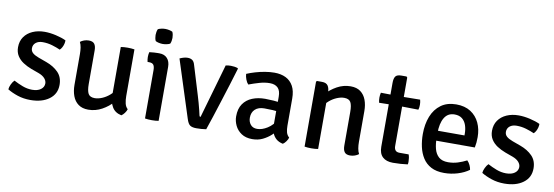

<svg xmlns="http://www.w3.org/2000/svg" viewBox="-53 -1052 4133 1432"><g transform="rotate(10 2013.5 -335.5)"><path d="M31 -37Q32 -54 42 -75.2Q52 -96.5 65 -109Q96.5 -92 132.5 -78.2Q168.5 -64.5 205.5 -64.5Q246.5 -64.5 270.5 -82Q294.5 -99.5 295 -127Q295 -148 279 -166Q263 -184 232 -195.5L174 -216.5Q139.5 -229.5 110.8 -248.2Q82 -267 64.8 -294.2Q47.5 -321.5 47.5 -359Q47.5 -405 70.5 -438Q93.5 -471 133.8 -488.8Q174 -506.5 224 -506.5Q264.5 -506.5 310.2 -496Q356 -485.5 387 -470.5Q387.5 -458 383.8 -443.2Q380 -428.5 373 -415.8Q366 -403 357 -395Q330.5 -407 295.5 -417.5Q260.5 -428 223 -428Q190.5 -428 170.8 -412Q151 -396 151 -369.5Q151 -348.5 166.2 -334.5Q181.5 -320.5 212.5 -309L274.5 -286.5Q331 -266 366.2 -230Q401.5 -194 401.5 -135.5Q401.5 -66.5 347.5 -26.8Q293.5 13 205.5 13Q153 13 108.2 -2Q63.5 -17 31 -37Z M905.5 -140Q905.5 -110.5 911.2 -85.2Q917 -60 933.5 -45.5Q929.5 -31 918.2 -15.8Q907 -0.5 894.5 7.5Q845.5 -2.5 823.8 -39.8Q802 -77 802 -125V-493.5Q812.5 -495.5 826 -496.5Q839.5 -497.5 853.5 -497.5Q867.5 -497.5 881 -496.5Q894.5 -495.5 905.5 -493.5ZM511 -388Q511 -414 507.5 -437.2Q504 -460.5 495 -478Q506.5 -487.5 523.8 -493.8Q541 -500 559.5 -500Q589.5 -500 602 -483.5Q614.5 -467 614.5 -435V-180Q614.5 -130 627.2 -107Q640 -84 676.5 -84Q702 -84 731 -96Q760 -108 786.2 -130.2Q812.5 -152.5 828.5 -182V-83.5Q795.5 -44.5 746.8 -17.8Q698 9 643.5 9Q597.5 9 568 -12.8Q538.5 -34.5 524.8 -71.8Q511 -109 511 -155Z M1175.5 0Q1165 2 1151.8 3Q1138.5 4 1124.5 4Q1110.5 4 1097 3Q1083.5 2 1072.5 0V-366.5Q1072.5 -393 1063.2 -405.8Q1054 -418.5 1029.5 -418.5H1018Q1013.5 -437 1013.5 -455Q1013.5 -464 1014.5 -473.2Q1015.5 -482.5 1018 -492.5Q1037 -495 1053.8 -496Q1070.5 -497 1081.5 -497H1094.5Q1132.5 -497 1154 -473.2Q1175.5 -449.5 1175.5 -408.5ZM1042 -627Q1042 -638 1044.2 -650.2Q1046.5 -662.5 1051 -672Q1060 -677 1075.8 -680.5Q1091.5 -684 1106 -684Q1120 -684 1136.5 -680.5Q1153 -677 1161 -672Q1165.5 -662.5 1167.8 -650Q1170 -637.5 1170 -627Q1170 -616.5 1167.8 -604Q1165.5 -591.5 1161 -582.5Q1154 -577.5 1137 -573.8Q1120 -570 1106 -570Q1091.5 -570 1075.5 -573.5Q1059.5 -577 1051 -582.5Q1046.5 -591.5 1044.2 -604Q1042 -616.5 1042 -627Z M1596.5 -494Q1607 -496.5 1616.8 -497.2Q1626.5 -498 1635.5 -498Q1649.5 -498 1662.8 -496Q1676 -494 1687.5 -490L1690.5 -485.5Q1673.5 -428 1652.5 -360.8Q1631.5 -293.5 1610 -226.2Q1588.5 -159 1569.5 -100Q1550.5 -41 1536 0Q1519 3 1499.5 4.2Q1480 5.5 1461.5 5.5Q1431 5.5 1414.8 -5Q1398.5 -15.5 1387 -52.5L1248 -485.5Q1265.5 -493.5 1280.2 -497.2Q1295 -501 1308 -501Q1329.5 -501 1343.2 -491.2Q1357 -481.5 1363.5 -457L1430.5 -237Q1438.5 -212.5 1446 -184.2Q1453.5 -156 1459.8 -131.5Q1466 -107 1469 -91.5Q1470.5 -86 1472.2 -84.8Q1474 -83.5 1478.5 -83.5Z M1739 -134Q1739 -191.5 1764.2 -228.2Q1789.5 -265 1832.8 -282.5Q1876 -300 1930.5 -300Q1958.5 -300 1993.8 -297.5Q2029 -295 2059.5 -288V-218.5Q2033 -225 1999.5 -226.8Q1966 -228.5 1937 -228.5Q1891.5 -228.5 1866.5 -205.2Q1841.5 -182 1841.5 -141.5Q1841.5 -111 1858.8 -89.8Q1876 -68.5 1909 -68.5Q1945.5 -68.5 1986 -93.8Q2026.5 -119 2054.5 -168.5L2070.5 -90Q2052.5 -69 2026 -45Q1999.5 -21 1964.8 -4Q1930 13 1886 13Q1836.5 13 1803.8 -9Q1771 -31 1755 -64.8Q1739 -98.5 1739 -134ZM2156 -46Q2152.5 -32 2141.2 -16.2Q2130 -0.5 2117.5 7.5Q2086 1 2066.5 -16Q2047 -33 2037.8 -56.8Q2028.5 -80.5 2026.5 -107V-332.5Q2026.5 -379.5 2005 -400.2Q1983.5 -421 1944.5 -421Q1907 -421 1867 -409.5Q1827 -398 1787 -383Q1775 -395 1766.8 -416.8Q1758.5 -438.5 1757.5 -458.5Q1785.5 -470.5 1821 -481Q1856.5 -491.5 1893.8 -497.8Q1931 -504 1965 -504Q2014.5 -504 2051 -486Q2087.5 -468 2107.8 -431Q2128 -394 2128 -336.5V-131.5Q2128 -103.5 2133.5 -82.2Q2139 -61 2156 -46Z M2325.5 -498Q2358 -498 2370.8 -478.5Q2383.5 -459 2383.5 -424.5V0Q2373 2 2359.8 3Q2346.5 4 2332.5 4Q2318.5 4 2305 3Q2291.5 2 2281 0V-491.5L2287 -498ZM2674 -105.5Q2674 -79.5 2677.8 -56.2Q2681.5 -33 2691 -15.5Q2679.5 -6 2662.2 0.2Q2645 6.5 2626 6.5Q2596 6.5 2583.8 -10Q2571.5 -26.5 2571.5 -59V-313.5Q2571.5 -364 2558.8 -386.8Q2546 -409.5 2509 -409.5Q2484 -409.5 2454.8 -397.5Q2425.5 -385.5 2399.5 -363.5Q2373.5 -341.5 2357.5 -311.5V-410.5Q2391 -449 2439.5 -475.8Q2488 -502.5 2542 -502.5Q2588.5 -502.5 2617.5 -480.8Q2646.5 -459 2660.2 -422Q2674 -385 2674 -338.5Z M2844.5 -581Q2844.5 -616 2856 -631.5Q2867.5 -647 2900 -647H2939L2945.5 -640V-120.5Q2945.5 -101 2955 -89.2Q2964.5 -77.5 2986.5 -77.5H3055.5Q3059.5 -66.5 3061.8 -52.8Q3064 -39 3064 -25.5Q3064 -20 3063.8 -14Q3063.5 -8 3062 -3Q3037 0.5 3008.5 2.5Q2980 4.5 2950.5 4.5Q2899.5 4.5 2872 -21.2Q2844.5 -47 2844.5 -98.5ZM3069 -494.5Q3074 -476 3074 -457Q3074 -446.5 3073 -437.2Q3072 -428 3069 -418.5L2905.5 -421L2771.5 -418.5Q2767 -437 2767 -457Q2767 -475 2771.5 -494.5L2907 -492.5Z M3197.5 -214V-289H3441V-302Q3441 -337 3431 -366.2Q3421 -395.5 3399.2 -413Q3377.5 -430.5 3341.5 -430.5Q3290.5 -430.5 3265 -387.5Q3239.5 -344.5 3239.5 -269V-237.5Q3239.5 -190.5 3249.2 -152.8Q3259 -115 3284 -93Q3309 -71 3354.5 -71Q3392.5 -71 3427.5 -82Q3462.5 -93 3494 -109.5Q3507 -97 3515.8 -78.2Q3524.5 -59.5 3526.5 -43.5Q3491 -17.5 3441.2 -2.2Q3391.5 13 3339 13Q3279.5 13 3239.8 -8.2Q3200 -29.5 3176.8 -66Q3153.5 -102.5 3143.2 -149Q3133 -195.5 3133 -246Q3133 -320.5 3156.2 -379.5Q3179.5 -438.5 3226 -472.5Q3272.5 -506.5 3341.5 -506.5Q3406.5 -506.5 3450.8 -478Q3495 -449.5 3517.5 -401.2Q3540 -353 3540 -293.5Q3540 -269.5 3538.2 -252.2Q3536.5 -235 3532.5 -214Z M3620.5 -37Q3621.5 -54 3631.5 -75.2Q3641.5 -96.5 3654.5 -109Q3686 -92 3722 -78.2Q3758 -64.5 3795 -64.5Q3836 -64.5 3860 -82Q3884 -99.5 3884.5 -127Q3884.5 -148 3868.5 -166Q3852.5 -184 3821.5 -195.5L3763.5 -216.5Q3729 -229.5 3700.2 -248.2Q3671.5 -267 3654.2 -294.2Q3637 -321.5 3637 -359Q3637 -405 3660 -438Q3683 -471 3723.2 -488.8Q3763.5 -506.5 3813.5 -506.5Q3854 -506.5 3899.8 -496Q3945.5 -485.5 3976.5 -470.5Q3977 -458 3973.2 -443.2Q3969.5 -428.5 3962.5 -415.8Q3955.5 -403 3946.5 -395Q3920 -407 3885 -417.5Q3850 -428 3812.5 -428Q3780 -428 3760.2 -412Q3740.5 -396 3740.5 -369.5Q3740.5 -348.5 3755.8 -334.5Q3771 -320.5 3802 -309L3864 -286.5Q3920.5 -266 3955.8 -230Q3991 -194 3991 -135.5Q3991 -66.5 3937 -26.8Q3883 13 3795 13Q3742.5 13 3697.8 -2Q3653 -17 3620.5 -37Z"/></g></svg>

Font: Signika Light
Style: Regular
Weight: 400
Version: Version 2.003;gftools[0.9.32]